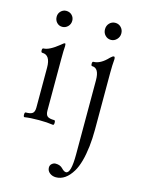

<svg xmlns="http://www.w3.org/2000/svg" viewBox="-130 -679 750 1023"><g transform="rotate(15 245.5 -167.5)"><path d="M376 -512Q357 -512 344 -525.5Q331 -539 331 -559Q331 -579 344 -592.5Q357 -606 376 -606Q395 -606 408 -592.5Q421 -579 421 -559Q421 -540 407.5 -526Q394 -512 376 -512ZM65 -557Q65 -575 77.5 -587.5Q90 -600 107 -600Q126 -600 138.5 -587.5Q151 -575 151 -557Q151 -538 138 -525Q125 -512 107 -512Q89 -512 77 -525Q65 -538 65 -557ZM38 5Q32 5 32 -8Q32 -21 38 -21Q65 -21 75.5 -29.5Q86 -38 86 -61V-281Q86 -351 41 -351Q34 -351 34 -363Q34 -375 41 -375Q72 -375 125 -418Q139 -431 145 -431Q149 -431 149 -417Q147 -394 147 -345V-61Q147 -38 157.5 -29.5Q168 -21 195 -21Q201 -21 201 -8Q201 5 195 5Q162 0 117 0Q70 0 38 5ZM282 271Q262 271 247.5 259.5Q233 248 233 230Q233 217 242.5 209Q252 201 263 201Q288 201 302 216Q316 231 327 231Q355 231 355 125V-283Q355 -351 316 -351Q310 -351 310 -363Q310 -375 316 -375Q355 -375 396 -419Q408 -431 415 -431Q421 -431 421 -417Q418 -384 418 -342V-28Q418 20 413 65Q402 159 373 208Q335 271 282 271Z"/></g></svg>

Font: Junicode Cond Light
Style: Regular
Weight: 300
Width: 3
Designer: Peter S. Baker
Version: Version 2.201